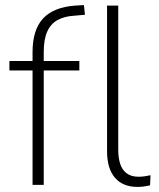

<svg xmlns="http://www.w3.org/2000/svg" viewBox="-20 -727 624 755"><path d="M108 0V-450H17V-487H119L108 -477V-522Q108 -610 149.5 -654.5Q191 -699 276 -705L310 -707L314 -669L270 -665Q234 -663 207 -648.5Q180 -634 166 -603.5Q152 -573 152 -522V-477L142 -487H292V-450H152V0ZM521 8Q463 8 432 -28Q401 -64 401 -132V-705H445V-137Q445 -107 452.5 -83Q460 -59 478 -45.5Q496 -32 525 -32Q538 -32 550.5 -34Q563 -36 572 -38L570 2Q556 5 544.5 6.5Q533 8 521 8Z"/></svg>

Font: Nunito Sans 10pt SemiCondensed ExtraLight
Style: Regular
Weight: 250
Width: 4
Designer: Vernon Adams
Foundry: Vernon Adams
Version: Version 3.101;gftools[0.9.27]